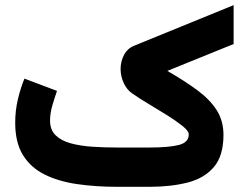

<svg xmlns="http://www.w3.org/2000/svg" viewBox="-20 -720 945 740"><path d="M555.7 0H432.1Q349.6 0 278.1 -10.3Q206.5 -20.5 152.6 -47.1Q98.6 -73.7 68.6 -122.1Q38.6 -170.4 38.6 -247.1Q38.6 -293.5 48.8 -336.9Q59.1 -380.4 74.2 -417L199.7 -369.6Q191.4 -346.2 182.1 -314.9Q172.9 -283.7 172.9 -254.9Q172.9 -219.7 194.3 -198.7Q215.8 -177.7 252.4 -167.7Q289.1 -157.7 335.4 -154.5Q381.8 -151.4 432.1 -151.4H555.2Q629.9 -151.4 668.7 -161.1Q707.5 -170.9 707.5 -202.1Q707.5 -215.3 683.3 -234.6Q659.2 -253.9 623.3 -276.4Q587.4 -298.8 550.5 -320.8Q513.7 -342.8 488.3 -360.8Q467.3 -376 456.1 -401.6Q444.8 -427.2 444.8 -454.1Q444.8 -482.9 458 -508.3Q471.2 -533.7 498.5 -544.4L880.4 -700.2V-550.3L625 -446.8Q691.9 -408.2 740.5 -372.3Q789.1 -336.4 815.2 -295.4Q841.3 -254.4 841.3 -200.2Q841.3 -120.1 804.7 -76.7Q768.1 -33.2 703.6 -16.6Q639.2 0 555.7 0Z"/></svg>

Font: Vazirmatn UI FD Black
Style: Regular
Weight: 900
Designer: Saber Rastikerdar
Foundry: Saber Rastikerdar
Version: Version 33.003